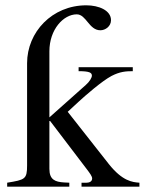

<svg xmlns="http://www.w3.org/2000/svg" viewBox="-20 -703 545 723"><path d="M505 0V-15C478 -17 441 -21 390 -85L235 -282L275 -319C301 -343 364 -398 400 -417C431 -433 453 -435 480 -435V-450H276V-435C318 -435 326 -429 326 -418C326 -411 318 -396 303 -383L166 -261V-510C166 -592 219 -649 269 -649C305 -649 315 -589 358 -589C377 -589 398 -604 398 -627C398 -664 352 -683 305 -683C176 -683 82 -582 82 -465V-80C82 -28 74 -26 7 -15V0H241V-15L221 -16C188 -18 166 -26 166 -67V-251L306 -67C319 -50 327 -39 327 -31C327 -18 314 -15 306 -15H287V0Z"/></svg>

Font: STIXGeneral
Style: Regular
Weight: 400
Designer: MicroPress Inc., with final additions and corrections provided by Coen Hoffman, Elsevier (retired)
Version: Version 1.1.0